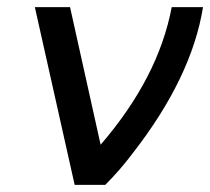

<svg xmlns="http://www.w3.org/2000/svg" viewBox="-20 -520 591 540"><path d="M78 -500 190 0H276Q297 -21 316.5 -43.5Q336 -66 354 -90Q519 -302 551 -500H463Q444 -400 394 -303.5Q344 -207 263 -113L177 -500Z"/></svg>

Font: Unageo
Style: Medium-Italic
Weight: 500
Designer: Richard Sepsi
Foundry: Richard Sepsi
Version: Version 2.000